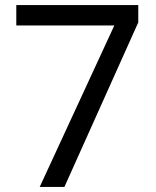

<svg xmlns="http://www.w3.org/2000/svg" viewBox="-20 -734 612 754"><path d="M136 0 429 -634H44V-714H523V-646L233 0Z"/></svg>

Font: Noto Sans Gunjala Gondi
Style: Regular
Weight: 400
Designer: Ek Type
Foundry: Ek Type
Version: Version 1.004